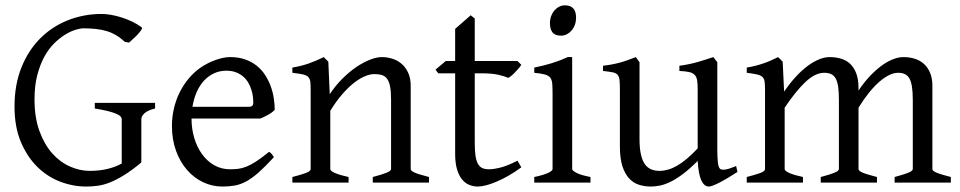

<svg xmlns="http://www.w3.org/2000/svg" viewBox="-20 -682 3585 717"><path d="M508.8 -580.1Q512.2 -577.6 507.8 -570.6Q503.4 -563.5 495.4 -554.7Q487.3 -545.9 477.8 -537.4Q468.3 -528.8 461.9 -522.9L445.8 -525.9Q429.7 -541 412.6 -551Q395.5 -561 376.7 -566.4Q357.9 -571.8 336.9 -574Q315.9 -576.2 292 -576.2Q279.8 -576.2 261.5 -570.6Q243.2 -564.9 222.9 -552.5Q202.6 -540 182.1 -519.8Q161.6 -499.5 145.5 -470Q129.4 -440.4 119.1 -401.1Q108.9 -361.8 108.9 -311Q108.9 -243.2 127.2 -192.9Q145.5 -142.6 174.8 -109.6Q204.1 -76.7 241 -60.3Q277.8 -43.9 314.9 -43.9Q350.6 -43.9 380.6 -51Q410.6 -58.1 434.6 -71.3V-236.8Q434.6 -242.2 429.9 -247.3Q425.3 -252.4 413.8 -257.3Q402.3 -262.2 383.1 -267.1Q363.8 -272 334 -276.9V-297.9H559.1V-276.9Q531.2 -270 519.5 -259Q507.8 -248 507.8 -236.8V-78.1Q507.8 -78.1 507.3 -77.6Q506.8 -77.1 505.9 -76.7Q506.8 -76.2 507.8 -75.2Q471.7 -45.4 443.1 -27.8Q414.6 -10.3 390.6 -0.7Q366.7 8.8 345.2 11.7Q323.7 14.6 301.8 14.6Q252.4 14.6 204.6 -3.7Q156.7 -22 118.9 -59.3Q81.1 -96.7 57.6 -152.6Q34.2 -208.5 34.2 -284.2Q34.2 -365.2 59.8 -429.4Q85.4 -493.7 129.9 -538.3Q174.3 -583 233.6 -606.4Q293 -629.9 359.9 -629.9Q376 -629.9 395.3 -626.5Q414.6 -623 434.6 -616.7Q454.6 -610.4 473.9 -601.1Q493.2 -591.8 508.8 -580.1Z M825.2 -418Q800.3 -418 779.3 -408.2Q758.3 -398.4 741.9 -380.9Q725.6 -363.3 714.6 -338.4Q703.6 -313.5 698.7 -283.2H907.2Q918.5 -283.2 922.1 -286.9Q925.8 -290.5 925.8 -300.8Q925.8 -309.6 924.3 -321.8Q922.9 -334 918.7 -346.9Q914.6 -359.9 907.5 -372.6Q900.4 -385.3 889.2 -395.3Q877.9 -405.3 862.1 -411.6Q846.2 -418 825.2 -418ZM1005.9 -272Q997.1 -262.2 982.4 -253.9Q967.8 -245.6 952.1 -239.3H695.3V-237.8Q695.3 -201.2 705.3 -167.2Q715.3 -133.3 733.9 -107.2Q752.4 -81.1 779.3 -65.4Q806.2 -49.8 839.8 -49.8Q855 -49.8 869.4 -51.5Q883.8 -53.2 900.4 -59.8Q917 -66.4 937.3 -79.6Q957.5 -92.8 984.9 -115.2Q991.2 -111.8 995.8 -105.5Q1000.5 -99.1 1002.9 -95.2Q970.2 -59.6 945.6 -37.8Q920.9 -16.1 899.2 -4.4Q877.4 7.3 856.2 11Q835 14.6 810.1 14.6Q772.5 14.6 738.5 -1.5Q704.6 -17.6 678.7 -47.1Q652.8 -76.7 637.5 -118.4Q622.1 -160.2 622.1 -211.9Q622.1 -244.6 629.4 -276.4Q636.7 -308.1 650.6 -336.4Q664.6 -364.7 684.6 -388.7Q704.6 -412.6 730 -430.2Q740.7 -437.5 754.2 -444.6Q767.6 -451.7 782.2 -457Q796.9 -462.4 811.3 -465.6Q825.7 -468.8 838.9 -468.8Q871.1 -468.8 895.8 -460Q920.4 -451.2 939 -436.3Q957.5 -421.4 970.2 -401.6Q982.9 -381.8 991 -359.9Q999 -337.9 1002.4 -315.2Q1005.9 -292.5 1005.9 -272Z M1372.1 0V-21Q1407.2 -30.3 1423.8 -37.1Q1440.4 -43.9 1440.4 -50.8V-309.1Q1440.4 -338.9 1437 -357.4Q1433.6 -376 1426.3 -386.7Q1418.9 -397.5 1407 -401.4Q1395 -405.3 1377.9 -405.3Q1362.8 -405.3 1344.2 -397.9Q1325.7 -390.6 1304.4 -374.5Q1283.2 -358.4 1260 -332.3Q1236.8 -306.2 1213.4 -268.1V-50.8Q1213.4 -43.5 1231.7 -35.6Q1250 -27.8 1281.7 -21V0H1071.8V-21Q1104 -29.3 1122.1 -35.9Q1140.1 -42.5 1140.1 -50.8V-347.2Q1140.1 -366.2 1138.7 -377.4Q1137.2 -388.7 1130.6 -395Q1124 -401.4 1110.4 -404.3Q1096.7 -407.2 1071.8 -410.2V-429.7Q1105 -435.1 1133.3 -445.1Q1161.6 -455.1 1189 -468.8L1206.1 -451.7L1211.4 -330.1Q1232.9 -362.8 1258.8 -388.4Q1284.7 -414.1 1311 -431.9Q1337.4 -449.7 1362.1 -459.2Q1386.7 -468.8 1405.8 -468.8Q1426.8 -468.8 1446.3 -462.4Q1465.8 -456.1 1480.7 -442.9Q1495.6 -429.7 1504.6 -409.4Q1513.7 -389.2 1513.7 -361.8V-50.8Q1513.7 -43.9 1528.6 -37.4Q1543.5 -30.8 1582 -21V0Z M1926.8 -57.1Q1902.8 -39.6 1879.4 -26.1Q1856 -12.7 1834.7 -3.7Q1813.5 5.4 1795.4 10Q1777.3 14.6 1764.6 14.6Q1747.6 14.6 1732.2 8.3Q1716.8 2 1705.1 -12.5Q1693.4 -26.9 1686.5 -50.3Q1679.7 -73.7 1679.7 -107.9V-408.2H1616.7L1606.4 -421.9L1644.5 -454.1H1679.7V-574.2L1737.8 -625L1752.9 -612.8V-454.1H1912.6L1926.8 -439.9Q1922.4 -433.1 1915.8 -425.5Q1909.2 -418 1902.3 -410.9Q1895.5 -403.8 1888.9 -398.4Q1882.3 -393.1 1877.4 -391.1Q1865.7 -397 1841.8 -402.6Q1817.9 -408.2 1778.3 -408.2H1752.9V-149.9Q1752.9 -120.6 1755.6 -101.3Q1758.3 -82 1764.6 -70.6Q1771 -59.1 1781 -54.4Q1791 -49.8 1805.7 -49.8Q1822.8 -49.8 1848.6 -56.2Q1874.5 -62.5 1912.6 -82L1926.8 -57.1Z M2131.3 -615.7Q2131.3 -602.1 2127 -589.8Q2122.6 -577.6 2115 -568.6Q2107.4 -559.6 2097.2 -554.2Q2086.9 -548.8 2074.7 -548.8Q2052.7 -548.8 2043.2 -561Q2033.7 -573.2 2033.7 -595.7Q2033.7 -609.4 2038.1 -621.6Q2042.5 -633.8 2050.3 -642.8Q2058.1 -651.9 2068.1 -657Q2078.1 -662.1 2089.8 -662.1Q2131.3 -662.1 2131.3 -615.7ZM1975.1 0V-21Q2008.3 -27.8 2025.9 -35.9Q2043.5 -43.9 2043.5 -50.8V-327.1Q2043.5 -352.1 2042.5 -367.4Q2041.5 -382.8 2035.2 -391.4Q2028.8 -399.9 2014.9 -403.8Q2001 -407.7 1975.1 -410.2V-429.7Q1990.2 -432.6 2007.1 -436.8Q2023.9 -440.9 2040.5 -446Q2057.1 -451.2 2072.3 -457Q2087.4 -462.9 2100.1 -468.8H2116.7V-50.8Q2116.7 -44.9 2133.1 -36.4Q2149.4 -27.8 2185.1 -21V0Z M2733.9 -40Q2715.8 -28.3 2699.2 -18.3Q2682.6 -8.3 2668.5 -1Q2654.3 6.3 2643.6 10.5Q2632.8 14.6 2627 14.6Q2609.9 14.6 2599.1 -8.1Q2588.4 -30.8 2585.4 -81.1Q2555.2 -50.8 2530 -32Q2504.9 -13.2 2483.6 -2.9Q2462.4 7.3 2444.6 11Q2426.8 14.6 2411.1 14.6Q2388.2 14.6 2367.2 8.3Q2346.2 2 2330.1 -14.9Q2314 -31.7 2304.4 -61Q2294.9 -90.3 2294.9 -136.2V-347.2Q2294.9 -370.6 2293.5 -383.5Q2292 -396.5 2285.9 -403.1Q2279.8 -409.7 2267.1 -412.1Q2254.4 -414.6 2231.9 -417V-436.5Q2249.5 -438.5 2264.9 -441.4Q2280.3 -444.3 2294.7 -448.2Q2309.1 -452.1 2323.7 -457.3Q2338.4 -462.4 2354.5 -468.8L2368.2 -449.7V-163.1Q2368.2 -128.9 2373.3 -106Q2378.4 -83 2387.9 -69.3Q2397.5 -55.7 2411.4 -49.8Q2425.3 -43.9 2442.9 -43.9Q2458.5 -43.9 2474.9 -48.6Q2491.2 -53.2 2508.5 -63.2Q2525.9 -73.2 2544.9 -89.1Q2564 -105 2585.4 -127.9V-347.2Q2585.4 -369.1 2583.3 -382.3Q2581.1 -395.5 2573.7 -402.8Q2566.4 -410.2 2553 -413.1Q2539.6 -416 2517.1 -417V-436.5Q2552.2 -440.9 2584.5 -450.2Q2616.7 -459.5 2644 -468.8L2658.7 -449.7V-124Q2658.7 -93.8 2660.9 -74.7Q2663.1 -55.7 2669.9 -50.8Q2675.8 -46.9 2689.9 -49.1Q2704.1 -51.3 2729 -62L2733.9 -40Z M3320.8 0V-21Q3356 -30.3 3372.3 -37.1Q3388.7 -43.9 3388.7 -50.8V-309.1Q3388.7 -338.9 3385.5 -358.6Q3382.3 -378.4 3375.7 -389.6Q3369.1 -400.9 3358.6 -405.5Q3348.1 -410.2 3333.5 -410.2Q3317.4 -410.2 3299.3 -401.1Q3281.2 -392.1 3262.2 -375.2Q3243.2 -358.4 3223.9 -334.2Q3204.6 -310.1 3186 -279.8V-50.8Q3186 -43.9 3201.2 -37.4Q3216.3 -30.8 3254.9 -21V0H3044.9V-21Q3080.1 -30.3 3096.4 -37.1Q3112.8 -43.9 3112.8 -50.8V-309.1Q3112.8 -338.9 3109.9 -358.6Q3106.9 -378.4 3100.3 -389.6Q3093.8 -400.9 3083.3 -405.5Q3072.8 -410.2 3057.6 -410.2Q3024.4 -410.2 2988 -376Q2951.7 -341.8 2910.2 -279.8V-50.8Q2910.2 -43.5 2928.5 -35.6Q2946.8 -27.8 2978.5 -21V0H2768.6V-21Q2800.8 -29.3 2818.8 -35.9Q2836.9 -42.5 2836.9 -50.8V-347.2Q2836.9 -366.7 2835.2 -377.9Q2833.5 -389.2 2826.4 -395.3Q2819.3 -401.4 2805.7 -404.3Q2792 -407.2 2768.6 -410.2V-429.7Q2787.1 -432.6 2802.7 -436.8Q2818.4 -440.9 2832.5 -445.8Q2846.7 -450.7 2859.6 -456.5Q2872.6 -462.4 2885.7 -468.8L2902.8 -451.7L2908.2 -339.8Q2930.2 -372.1 2952.6 -396.2Q2975.1 -420.4 2997.1 -436.5Q3019 -452.6 3039.6 -460.7Q3060.1 -468.8 3077.6 -468.8Q3101.1 -468.8 3120.8 -462.9Q3140.6 -457 3155 -443.4Q3169.4 -429.7 3177.7 -407.7Q3186 -385.7 3186 -353V-343.8Q3206.5 -374.5 3228.5 -397.7Q3250.5 -420.9 3272.2 -436.8Q3293.9 -452.6 3314.7 -460.7Q3335.4 -468.8 3353.5 -468.8Q3377 -468.8 3396.7 -462.4Q3416.5 -456.1 3430.9 -442.9Q3445.3 -429.7 3453.6 -409.4Q3461.9 -389.2 3461.9 -361.8V-50.8Q3461.9 -43.9 3477.1 -37.4Q3492.2 -30.8 3530.8 -21V0Z"/></svg>

Font: Gentium
Style: Regular
Weight: 400
Designer: J. Victor Gaultney
Version: Version 1.03; 2011; OFL 1.1 release